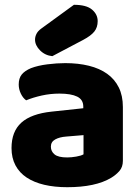

<svg xmlns="http://www.w3.org/2000/svg" viewBox="-20 -764 584 800"><path d="M260 -108Q277 -108 297.5 -111.5Q318 -115 328 -121V-201L256 -195Q228 -193 210 -183Q192 -173 192 -153Q192 -133 207.5 -120.5Q223 -108 260 -108ZM252 -501Q306 -501 350.5 -490Q395 -479 426.5 -456.5Q458 -434 475 -399.5Q492 -365 492 -318V-94Q492 -68 477.5 -51.5Q463 -35 443 -23Q378 16 260 16Q207 16 164.5 6Q122 -4 91.5 -24Q61 -44 44.5 -75Q28 -106 28 -147Q28 -216 69 -253Q110 -290 196 -299L327 -313V-320Q327 -349 301.5 -361.5Q276 -374 228 -374Q190 -374 154 -366Q118 -358 89 -346Q76 -355 67 -373.5Q58 -392 58 -412Q58 -438 70.5 -453.5Q83 -469 109 -480Q138 -491 177.5 -496Q217 -501 252 -501ZM288 -744Q340 -744 363.5 -724Q387 -704 387 -676Q387 -650 373 -632.5Q359 -615 327 -598L198 -530Q168 -533 147 -554Q126 -575 126 -599Q126 -611 132 -623Q138 -635 152 -645Z"/></svg>

Font: Baloo Paaji
Style: Regular
Weight: 400
Designer: Shuchita Grover and Ek Type
Foundry: Ek Type
Version: Version 1.443;PS 1.000;hotconv 16.6.51;makeotf.lib2.5.65220;